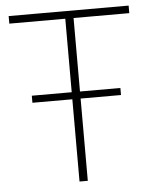

<svg xmlns="http://www.w3.org/2000/svg" viewBox="-51 -743 624 786"><g transform="rotate(-5 261.0 -350.0)"><path d="M244 0H278V-338H444V-367H278V-669H507V-700H14V-669H244V-367H80V-338H244Z"/></g></svg>

Font: Chess Sans ExtraLight
Style: Regular
Weight: 275
Designer: Wolf Bōese
Foundry: Wolf Bōese
Version: Version 7.223;Glyphs 3.3 (3306)